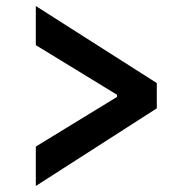

<svg xmlns="http://www.w3.org/2000/svg" viewBox="-20 -613 640 638"><path d="M99 -126 369 -291V-298L99 -463V-593L501 -337V-253L99 5Z"/></svg>

Font: IBM Plex Sans Hebrew SemiBold
Style: Regular
Weight: 600
Designer: Mike Abbink, Paul van der Laan, Pieter van Rosmalen, Yanek Iontef
Foundry: Bold Monday
Version: Version 1.2